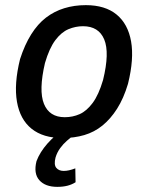

<svg xmlns="http://www.w3.org/2000/svg" viewBox="-20 -528 576 747"><path d="M223 9Q148 9 103 -27Q58 -63 46 -132Q34 -201 58 -298Q76 -354 101.5 -394.5Q127 -435 159 -459.5Q191 -484 230 -496Q269 -508 314 -508Q389 -508 433.5 -471.5Q478 -435 490 -367Q502 -299 478 -202Q461 -145 435.5 -105Q410 -65 378.5 -39.5Q347 -14 308 -2.5Q269 9 223 9ZM232 -72Q263 -72 290 -84Q317 -96 340.5 -127.5Q364 -159 381 -217Q407 -323 385.5 -374.5Q364 -426 303 -426Q274 -426 246.5 -414.5Q219 -403 195.5 -372Q172 -341 155 -283Q130 -176 151 -124Q172 -72 232 -72ZM203 199Q156 199 133 173Q110 147 122 99Q135 64 165 30Q195 -4 240 -33L265 0Q255 7 240.5 19.5Q226 32 214 48.5Q202 65 196 85Q189 113 199 125Q209 137 228 137Q238 137 249 134.5Q260 132 273 127L274 181Q260 190 242.5 194.5Q225 199 203 199Z"/></svg>

Font: Nunito Sans 7pt Condensed SemiBold
Style: Italic
Weight: 600
Width: 3
Italic angle: -9°
Designer: Vernon Adams
Foundry: Vernon Adams
Version: Version 3.101;gftools[0.9.27]